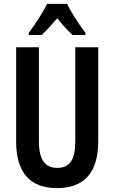

<svg xmlns="http://www.w3.org/2000/svg" viewBox="-20 -957 587 987"><path d="M325 -937H222C203 -897 161 -832 128 -788V-777H194C216 -797 244 -828 274 -863C302 -829 329 -799 353 -777H419V-788C383 -836 347 -892 325 -937ZM485 -231V-714H367V-232C367 -132 337 -94 274 -94C213 -94 180 -133 180 -231V-714H63V-229C63 -67 137 10 273 10C411 10 485 -68 485 -231Z"/></svg>

Font: Noto Sans Lao Looped ExtraCondensed SemiBold
Style: Regular
Weight: 600
Width: 2
Designer: Mark Frömberg, Ben Mitchell
Foundry: The Fontpad Ltd
Version: Version 1.002